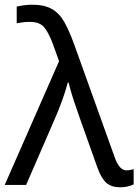

<svg xmlns="http://www.w3.org/2000/svg" viewBox="-26 -786 588 816"><path d="M-6 0 225 -526 198 -601Q182 -644 163 -668.5Q144 -693 101 -693Q83 -693 69.5 -691Q56 -689 45 -687V-758Q58 -761 75.5 -763.5Q93 -766 111 -766Q162 -766 194 -748Q226 -730 247 -693Q268 -656 289 -598L462 -116Q481 -62 512 -62Q520 -62 528.5 -64Q537 -66 542 -67V-2Q531 3 516.5 6.5Q502 10 485 10Q448 10 426.5 -8.5Q405 -27 389 -71L316 -276Q308 -300 297.5 -329.5Q287 -359 278.5 -387.5Q270 -416 266 -435H262Q253 -400 238.5 -360Q224 -320 207 -281L85 0Z"/></svg>

Font: Apis
Style: Regular
Weight: 400
Designer: Monotype Design Team
Foundry: Monotype Imaging Inc.
Version: Version 2.000; build 0001